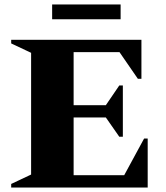

<svg xmlns="http://www.w3.org/2000/svg" viewBox="-20 -838 740 858"><path d="M30 0V-16L119 -58V-602L30 -644V-660H612V-486H596L514 -605H309V-368H453L513 -456H529V-227H513L453 -313H309V-55H535L624 -219H640V0ZM213 -752V-818H519V-752Z"/></svg>

Font: Spectral SC ExtraBold
Style: Regular
Weight: 800
Designer: Jean-Baptiste Levee
Foundry: Production Type
Version: Version 2.001